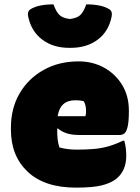

<svg xmlns="http://www.w3.org/2000/svg" viewBox="-20 -845 640 879"><path d="M340 -564Q404 -564 456 -535.5Q508 -507 539 -456.5Q570 -406 570 -339V-336Q570 -287 564 -263.5Q558 -240 548.5 -233.5Q539 -227 528 -227H344Q307 -227 283 -235.5Q259 -244 245 -257L242 -256V-244Q242 -225 244 -206.5Q246 -188 252 -170Q288 -160 330 -160Q375 -160 409.5 -163Q444 -166 476 -175Q508 -184 543 -201H549Q554 -182 556 -166Q558 -150 558 -132Q558 -63 512 -26Q486 -6 444.5 4Q403 14 328 14Q184 14 107 -58.5Q30 -131 30 -251V-261Q30 -349 69.5 -417Q109 -485 179 -524.5Q249 -564 340 -564ZM325 -386Q255 -386 244 -313H371Q374 -322 374 -336Q374 -365 363 -382Q347 -386 325 -386ZM300 -758Q333 -762 348 -776.5Q363 -791 375 -825Q444 -825 480 -803Q496 -793 491 -769Q478 -702 428 -664Q378 -626 304 -626H296Q223 -626 173 -664Q123 -702 109 -769Q104 -793 120 -803Q156 -825 225 -825Q237 -791 252 -776.5Q267 -762 300 -758Z"/></svg>

Font: Recursive Sn Csl St XBk
Style: Regular
Weight: 1000
Version: Version 1.079;hotconv 1.0.112;makeotfexe 2.5.65598; ttfautoh